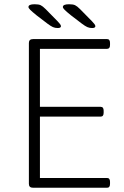

<svg xmlns="http://www.w3.org/2000/svg" viewBox="-20 -884 586 904"><path d="M136 0Q116 0 116 -18V-682Q116 -700 136 -700H484Q498 -700 498 -682V-672Q498 -654 484 -654H168V-381H454Q468 -381 468 -363V-353Q468 -335 454 -335H168V-46H484Q498 -46 498 -28V-18Q498 0 484 0ZM252 -752Q239 -752 229 -756.5Q219 -761 203 -773L152 -812Q131 -829 122.5 -837.5Q114 -846 114 -851Q114 -864 143 -864Q162 -864 171.5 -859.5Q181 -855 195 -841L251 -784Q257 -778 262 -771.5Q267 -765 267 -761Q267 -752 252 -752ZM414 -752Q401 -752 391 -756.5Q381 -761 365 -773L314 -812Q293 -829 284.5 -837.5Q276 -846 276 -851Q276 -864 305 -864Q324 -864 333.5 -859.5Q343 -855 357 -841L413 -784Q419 -778 424 -771.5Q429 -765 429 -761Q429 -752 414 -752Z"/></svg>

Font: Asap ExtraLight
Style: Regular
Weight: 200
Designer: Pablo Cosgaya
Foundry: Omnibus-Type
Version: Version 3.001; ttfautohint (v1.8.4.7-5d5b)